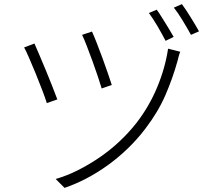

<svg xmlns="http://www.w3.org/2000/svg" viewBox="-20 -866 1040 931"><path d="M426 -713Q434 -696 448 -660.5Q462 -625 476.5 -585.5Q491 -546 503.5 -509.5Q516 -473 522 -454L473 -437Q467 -457 455 -493.5Q443 -530 428.5 -569.5Q414 -609 400.5 -644Q387 -679 378 -697ZM854 -615Q850 -606 846.5 -593Q843 -580 841 -571Q817 -485 781.5 -403.5Q746 -322 684 -241Q646 -191 600 -146.5Q554 -102 503.5 -65.5Q453 -29 399.5 -1Q346 27 293 45L250 2Q305 -14 358.5 -41Q412 -68 462.5 -102.5Q513 -137 558 -179Q603 -221 641 -269Q703 -349 742 -442.5Q781 -536 795 -630ZM147 -655Q156 -635 171 -599.5Q186 -564 202.5 -524.5Q219 -485 234 -446.5Q249 -408 258 -384L207 -366Q200 -389 185 -428.5Q170 -468 153 -509.5Q136 -551 120.5 -586.5Q105 -622 97 -636ZM740 -819Q749 -807 759.5 -790Q770 -773 781.5 -755Q793 -737 803.5 -719Q814 -701 822 -687L783 -668Q775 -683 765 -701.5Q755 -720 744 -738.5Q733 -757 722 -774Q711 -791 702 -803ZM862 -846Q871 -834 882 -817.5Q893 -801 904 -783Q915 -765 926 -747Q937 -729 945 -714L906 -697Q889 -728 866 -766Q843 -804 823 -829Z"/></svg>

Font: SpoqaHanSansJP-Light
Style: Regular
Weight: 300
Designer: [Source Han Sans]
Ryoko NISHIZUKA  (kana & ideographs); Paul D. Hunt (Latin, Greek & Cyrillic); Wenlong ZHANG  (bopomofo
Foundry: Spoqa (http://bi.spoqa.com)
Version: Version 1.002.20150607